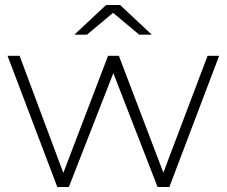

<svg xmlns="http://www.w3.org/2000/svg" viewBox="-20 -744 902 764"><path d="M852 -522 654 0H607L431 -453L254 0H208L10 -522H58L232 -56L410 -522H453L630 -57L806 -522ZM534 -606 430 -693 326 -606H276L402 -724H458L584 -606Z"/></svg>

Font: Hilab Light
Style: Regular
Weight: 300
Designer: Cristianderson Lima
Foundry: Cristianderson
Version: Version 1.0